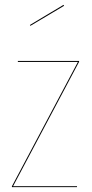

<svg xmlns="http://www.w3.org/2000/svg" viewBox="-20 -767 377 787"><path d="M240.2 -747.1 242.7 -743.2 104.5 -661.1 102.5 -664.6ZM304.2 -517.1V-513.7L33.7 -3.9H295.9L295.4 0H28.8V-3.4L299.3 -513.2H53.2V-517.1Z"/></svg>

Font: Fira Sans Compressed Four
Style: Regular
Weight: 100
Width: 1
Designer: Carrois Corporate & Edenspiekermann AG
Foundry: Carrois Corporate GbR & Edenspiekermann AG
Version: Version 4.203;PS 004.203;hotconv 1.0.88;makeotf.lib2.5.64775